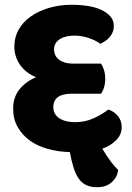

<svg xmlns="http://www.w3.org/2000/svg" viewBox="-20 -660 551 803"><path d="M402 -394Q410 -383 415 -367Q420 -351 420 -330Q420 -310 415 -294Q410 -278 402 -268H280Q203 -268 203 -212Q203 -182 228 -165.5Q253 -149 294 -149Q336 -149 372 -165.5Q408 -182 433 -202Q457 -194 473 -175Q489 -156 489 -128Q489 -96 464.5 -72.5Q440 -49 408 -38Q425 -9 442.5 14.5Q460 38 474 50Q472 79 448.5 101Q425 123 387 123Q360 123 341.5 114.5Q323 106 310 88Q297 70 288 42Q279 14 272 -24Q224 -25 180.5 -37Q137 -49 105 -72Q73 -95 54 -128.5Q35 -162 35 -206Q35 -254 62 -287Q89 -320 131 -337Q115 -343 98.5 -354.5Q82 -366 69 -382Q56 -398 48 -419Q40 -440 40 -466Q40 -504 58 -536Q76 -568 108.5 -591Q141 -614 185 -627Q229 -640 281 -640Q316 -640 347.5 -635Q379 -630 403 -619Q427 -608 441.5 -591.5Q456 -575 456 -551Q456 -526 440 -506.5Q424 -487 399 -477Q381 -491 351 -501Q321 -511 292 -511Q252 -511 229 -495.5Q206 -480 206 -454Q206 -426 227.5 -410Q249 -394 284 -394Z"/></svg>

Font: Baloo
Style: Regular
Weight: 400
Designer: Sarang Kulkarni and Ek Type
Foundry: Ek Type
Version: Version 1.443;PS 1.000;hotconv 16.6.51;makeotf.lib2.5.65220;